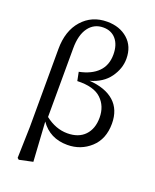

<svg xmlns="http://www.w3.org/2000/svg" viewBox="-181 -911 984 1221"><g transform="rotate(20 311.0 -301.0)"><path d="M182.6 -576.2 181.6 -111.3Q252.9 -55.7 331.1 -55.7Q407.2 -55.7 449.2 -99.6Q491.2 -143.6 491.2 -218.8Q491.2 -296.9 440.4 -345.2Q389.6 -393.6 278.3 -389.6L266.6 -448.2Q348.6 -464.8 392.6 -509.3Q436.5 -553.7 436.5 -626Q436.5 -691.4 404.8 -729Q373 -766.6 318.4 -766.6Q255.9 -766.6 219.2 -716.8Q182.6 -667 182.6 -576.2ZM94.7 -12.7 95.7 -540Q95.7 -663.1 160.6 -736.3Q225.6 -809.6 329.1 -809.6Q414.1 -809.6 468.8 -761.2Q523.4 -712.9 523.4 -628.9Q523.4 -562.5 480 -502Q436.5 -441.4 350.6 -418Q460.9 -410.2 519.5 -357.4Q578.1 -304.7 578.1 -210Q578.1 -105.5 512.7 -45.9Q447.3 13.7 356.4 13.7Q238.3 13.7 174.8 -78.1L191.4 188.5L99.6 208L88.9 199.2Z"/></g></svg>

Font: GenYoMin TW TTF Medium
Style: Regular
Weight: 500
Version: Version 1.300